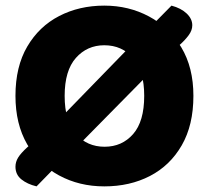

<svg xmlns="http://www.w3.org/2000/svg" viewBox="-20 -645 743 683"><path d="M194 -68 110 18Q77 10 56 -7Q35 -24 35 -52Q35 -69 44.5 -84.5Q54 -100 77 -121L105 -146ZM620 -486 597 -466 523 -557 590 -625Q624 -616 644 -597Q664 -578 664 -555Q664 -537 651 -519.5Q638 -502 620 -486ZM521 -394 248 -117 196 -226 445 -482ZM668 -304Q668 -200 626.5 -128Q585 -56 513.5 -19Q442 18 351 18Q262 18 190 -21Q118 -60 76.5 -132Q35 -204 35 -304Q35 -408 77 -479.5Q119 -551 190.5 -588Q262 -625 351 -625Q438 -625 510 -586.5Q582 -548 625 -476.5Q668 -405 668 -304ZM493 -304Q493 -393 453.5 -438.5Q414 -484 351 -484Q290 -484 250 -439Q210 -394 210 -304Q210 -213 250 -168Q290 -123 352 -123Q414 -123 453.5 -168Q493 -213 493 -304Z"/></svg>

Font: Baloo Tamma 2 ExtraBold
Style: Regular
Weight: 800
Designer: Divya Kowshik, Shuchita Grover and Ek Type
Foundry: Ek Type
Version: Version 1.700